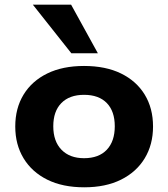

<svg xmlns="http://www.w3.org/2000/svg" viewBox="-20 -787 717 818"><path d="M339 11Q247 11 181.5 -21.5Q116 -54 80.5 -112.5Q45 -171 45 -248Q45 -326 80.5 -384Q116 -442 181.5 -474Q247 -506 338 -506Q430 -506 495.5 -474Q561 -442 596.5 -384Q632 -326 632 -248Q632 -171 596.5 -112.5Q561 -54 495.5 -21.5Q430 11 339 11ZM338 -113Q401 -113 435 -149Q469 -185 469 -249Q469 -313 435 -348Q401 -383 338 -383Q276 -383 241.5 -348Q207 -313 207 -249Q207 -185 242 -149Q277 -113 338 -113ZM284 -560 120 -767H283L397 -560Z"/></svg>

Font: Nunito Sans 10pt SemiExpanded ExtraBold
Style: Regular
Weight: 800
Width: 6
Designer: Vernon Adams
Foundry: Vernon Adams
Version: Version 3.101;gftools[0.9.27]